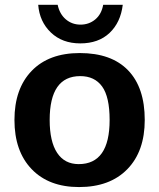

<svg xmlns="http://www.w3.org/2000/svg" viewBox="-20 -755 651 785"><path d="M571.8 -264.6Q571.8 -136.2 500.5 -63.2Q429.2 9.8 303.2 9.8Q179.7 9.8 109.4 -63.5Q39.1 -136.7 39.1 -264.6Q39.1 -392.1 109.4 -465.1Q179.7 -538.1 306.2 -538.1Q435.5 -538.1 503.7 -467.5Q571.8 -397 571.8 -264.6ZM428.2 -264.6Q428.2 -358.9 397.5 -401.4Q366.7 -443.8 308.1 -443.8Q183.1 -443.8 183.1 -264.6Q183.1 -176.3 213.6 -130.1Q244.1 -84 301.8 -84Q428.2 -84 428.2 -264.6ZM308.1 -577.6Q234.4 -577.6 188 -622.1Q141.6 -666.5 136.2 -735.4H215.8Q223.6 -697.8 249 -676Q274.4 -654.3 309.1 -654.3Q343.8 -654.3 369.4 -675.5Q395 -696.8 401.9 -735.4H481.9Q473.1 -663.1 428 -620.4Q382.8 -577.6 308.1 -577.6Z"/></svg>

Font: Arial
Style: Bold
Weight: 700
Designer: Steve Matteson
Foundry: Ascender Corporation
Version: Version 2.00.3